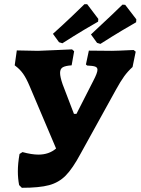

<svg xmlns="http://www.w3.org/2000/svg" viewBox="-20 -886 669 914"><path d="M626 -640 611 -567Q588 -546 571 -522.5Q554 -499 532 -459L364 -155Q326 -84 293 -50.5Q260 -17 213.5 -4.5Q167 8 84 8L71 -5Q65 -37 65 -70Q65 -108 73 -153L87 -162Q131 -150 163 -150Q213 -150 247 -179L121 -476Q105 -514 90 -535Q75 -556 55 -571L50 -575L60 -646L161 -644Q162 -644 256 -648L323 -651L333 -642L321 -575Q291 -573 278.5 -565.5Q266 -558 266 -539Q266 -520 278 -485L332 -344H344L424 -501Q444 -539 444 -554Q444 -565 433 -569Q422 -573 395 -574L389 -579L403 -645L512 -644Q534 -644 616 -648ZM277 -680 261 -685 232 -725Q279 -767 324 -810Q369 -853 382 -866H395L448 -796L447 -783Q432 -775 381 -744.5Q330 -714 277 -680ZM458 -677 442 -682 413 -722Q468 -773 509 -812Q550 -851 563 -864L576 -863L629 -794L628 -780Q613 -772 562 -741.5Q511 -711 458 -677Z"/></svg>

Font: Alegreya SC ExtraBold
Style: Italic
Weight: 800
Italic angle: -7°
Designer: Juan Pablo del Peral
Foundry: Huerta Tipografica
Version: Version 2.007; ttfautohint (v1.6)